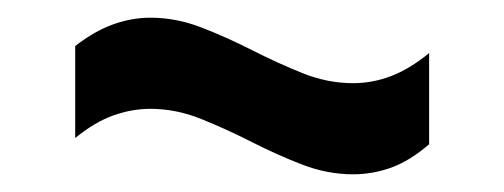

<svg xmlns="http://www.w3.org/2000/svg" viewBox="-20 -421 570 217"><path d="M465 -258Q443 -239 422 -231.5Q401 -224 379 -224Q350 -224 321.5 -235Q293 -246 264.5 -260.5Q236 -275 207.5 -286.5Q179 -298 150 -298Q129 -298 108 -290.5Q87 -283 65 -265V-369Q87 -386 108 -393.5Q129 -401 150 -401Q179 -401 207.5 -390Q236 -379 264.5 -364.5Q293 -350 321.5 -338.5Q350 -327 379 -327Q401 -327 422 -335Q443 -343 465 -361Z"/></svg>

Font: Changa SemiBold
Style: Regular
Weight: 600
Designer: Eduardo Rodriguez Tunni
Foundry: Eduardo Rodriguez Tunni
Version: Version 3.002; ttfautohint (v1.8.2)